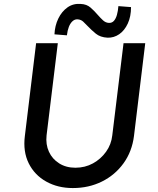

<svg xmlns="http://www.w3.org/2000/svg" viewBox="-20 -945 799 973"><path d="M216 -259Q211 -213 228 -176Q245 -139 280 -117Q315 -95 362 -95Q411 -95 451 -117Q491 -139 517.5 -176Q544 -213 549 -259L606 -726H716L659 -256Q649 -177 606 -117.5Q563 -58 496.5 -25Q430 8 349 8Q273 8 214 -25Q155 -58 125.5 -117.5Q96 -177 106 -256L163 -726H273ZM525 -754Q488 -756 465.5 -774.5Q443 -793 425 -812Q413 -825 401.5 -835.5Q390 -846 373 -847Q359 -848 347.5 -837.5Q336 -827 329 -809Q322 -791 319 -766L256 -771Q258 -815 275.5 -851Q293 -887 322 -907.5Q351 -928 389 -925Q419 -924 439 -906.5Q459 -889 475 -870Q489 -854 502 -842Q515 -830 531 -829Q547 -828 557 -839Q567 -850 572.5 -869.5Q578 -889 580 -914L644 -909Q644 -861 627.5 -825.5Q611 -790 584 -771.5Q557 -753 525 -754Z"/></svg>

Font: Josefin Sans Medium
Style: Italic
Weight: 500
Italic angle: -7°
Designer: Santiago Orozco
Foundry: Typemade
Version: Version 2.000